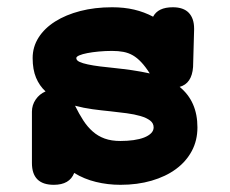

<svg xmlns="http://www.w3.org/2000/svg" viewBox="-20 -471 642 537"><path d="M299.8 -280.8Q323.7 -278.3 349.1 -274.7Q374.5 -271 398.9 -265.6Q386.7 -284.7 375.2 -296.9Q363.8 -309.1 351.6 -316.2Q339.4 -323.2 325.2 -325.9Q311 -328.6 293.5 -328.6Q274.4 -328.6 256.3 -326.9Q238.3 -325.2 224.4 -322.5Q210.4 -319.8 201.9 -316.2Q193.4 -312.5 193.4 -308.6Q193.4 -302.2 202.1 -298.1Q210.9 -293.9 225.8 -290.8Q240.7 -287.6 260 -285.2Q279.3 -282.7 299.8 -280.8ZM289.1 -159.7Q264.2 -162.1 239 -165.5Q213.9 -168.9 189.9 -175.3Q201.2 -152.3 212.9 -134.3Q224.6 -116.2 239.3 -103.3Q253.9 -90.3 272.7 -83.5Q291.5 -76.7 316.9 -76.7Q336.4 -76.7 353.5 -79.1Q370.6 -81.5 383.1 -86.4Q395.5 -91.3 402.6 -98.4Q409.7 -105.5 409.7 -114.7Q409.7 -126.5 399.7 -134Q389.6 -141.6 372.8 -146.5Q356 -151.4 334.2 -154.3Q312.5 -157.2 289.1 -159.7ZM293.5 -450.7Q327.1 -450.7 355.2 -444.1Q383.3 -437.5 408.2 -424.3Q421.9 -450.7 463.4 -450.7Q493.2 -450.7 508.1 -435.1Q522.9 -419.4 522.9 -391.1V-388.2L520 -283.7Q516.6 -237.3 482.4 -228Q532.2 -187.5 532.2 -114.7Q532.2 -78.1 516.4 -48.6Q500.5 -19 471.9 2Q443.4 22.9 403.8 34.4Q364.3 45.9 316.9 45.9Q281.2 45.9 248.3 37.8Q215.3 29.8 187.5 12.7Q174.8 45.9 130.4 45.9Q69.3 45.9 69.3 -15.1V-158.7Q69.3 -177.2 79.8 -192.6Q90.3 -208 107.4 -215.3Q90.3 -231 80.8 -253.7Q71.3 -276.4 71.3 -308.6Q71.3 -339.8 87.9 -366Q104.5 -392.1 134.3 -410.9Q164.1 -429.7 204.6 -440.2Q245.1 -450.7 293.5 -450.7Z"/></svg>

Font: Erica Type
Style: Bold
Weight: 700
Designer: Peter Wiegel
Foundry: Peter Wiegel
Version: Version 1.000 2010 initial release